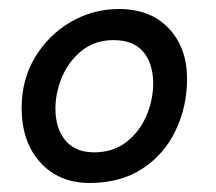

<svg xmlns="http://www.w3.org/2000/svg" viewBox="-20 -397 480 426"><path d="M28 -158Q28 -220 57.5 -269.5Q87 -319 136.5 -348Q186 -377 244 -377Q314 -377 354.5 -334Q395 -291 395 -222Q395 -160 369.5 -107Q344 -54 295.5 -22.5Q247 9 179 9Q111 9 69.5 -36.5Q28 -82 28 -158ZM103 -156Q103 -112 125 -85.5Q147 -59 189 -59Q231 -59 260.5 -82Q290 -105 305 -140.5Q320 -176 320 -214Q319 -258 297 -283Q275 -308 232 -308Q191 -308 162 -285Q133 -262 118 -227Q103 -192 103 -156Z"/></svg>

Font: Zain
Style: Italic
Weight: 400
Italic angle: -10°
Designer: Zain,Boutros
Foundry: Mobile Telecommunications Company (Zain), 2024
Version: Version 1.51; ttfautohint (v1.8.4)